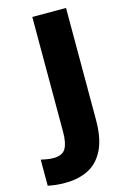

<svg xmlns="http://www.w3.org/2000/svg" viewBox="-218 -778 708 1067"><g transform="rotate(-15 136.5 -245.0)"><path d="M21 224Q-12 224 -36.5 221Q-61 218 -79 214V64Q-63 67 -45.5 70.5Q-28 74 -8 74Q44 74 62.5 42.5Q81 11 81 -53V-714H275V-70Q275 37 242.5 102Q210 167 153 195.5Q96 224 21 224Z"/></g></svg>

Font: Noto Sans Gujarati UI Black
Style: Regular
Weight: 900
Designer: Jelle Bosma - Monotype Design Team, Universal Thirst
Foundry: Monotype Imaging Inc.
Version: Version 2.106; ttfautohint (v1.8.4.7-5d5b)